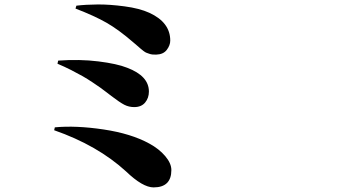

<svg xmlns="http://www.w3.org/2000/svg" viewBox="-20 -772 1540 843"><path d="M635.7 -715.8Q727.5 -673.8 727.5 -593.8Q727.5 -573.2 712.4 -553.2Q697.3 -533.2 666 -532.2Q657.2 -532.2 649.9 -532.7Q642.6 -533.2 634.8 -536.1Q627 -539.1 622.6 -540.5Q618.2 -542 609.9 -548.3Q601.6 -554.7 597.7 -558.1Q593.8 -561.5 582.5 -571.3Q571.3 -581.1 565.4 -585.9Q501 -641.6 448.2 -671.9Q395.5 -702.1 311.5 -734.4L315.4 -747.1Q356.4 -752 408.7 -752.4Q460.9 -752.9 526.9 -744.1Q592.8 -735.4 635.7 -715.8ZM232.4 -492.2 235.4 -505.9Q330.1 -512.7 412.1 -502.4Q494.1 -492.2 538.1 -474.6Q633.8 -438.5 633.8 -370.1Q633.8 -341.8 617.2 -321.8Q600.6 -301.8 569.3 -301.8Q545.9 -301.8 525.9 -312Q505.9 -322.3 468.8 -350.6Q467.8 -351.6 449.2 -365.7Q430.7 -379.9 420.4 -387.2Q410.2 -394.5 386.7 -410.2Q363.3 -425.8 342.8 -437.5Q322.3 -449.2 292.5 -464.4Q262.7 -479.5 232.4 -492.2ZM217.8 -200.2 220.7 -212.9Q313.5 -221.7 434.6 -203.6Q555.7 -185.5 635.7 -141.6Q678.7 -118.2 705.6 -86.4Q732.4 -54.7 732.4 -25.4Q732.4 50.8 654.3 50.8Q606.4 50.8 533.2 -19.5Q408.2 -133.8 217.8 -200.2Z"/></svg>

Font: Bpmf Zihi Serif Heavy
Style: Heavy
Weight: 900
Foundry: But Ko
Version: Version 1.320